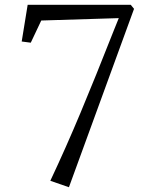

<svg xmlns="http://www.w3.org/2000/svg" viewBox="-20 -632 644 805"><path d="M459 -509 478 -556 153 -546 109 -453 71 -458 96 -612H528L542 -595L269 153L191 126Q256 -12 317.5 -159Q379 -306 459 -509Z"/></svg>

Font: Martel Light
Style: Regular
Weight: 300
Designer: Dan Reynolds
Foundry: Dan Reynolds
Version: Version 1.001; ttfautohint (v1.1) -l 5 -r 5 -G 72 -x 0 -D la